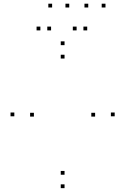

<svg xmlns="http://www.w3.org/2000/svg" viewBox="-20 -970 660 1012"><path d="M584.5 -357V-377H564.5V-357ZM320.2 -732V-752H300.2V-732ZM55.5 -357V-377H35.5V-357ZM320.2 21.7V1.7H300.2V21.7ZM158.7 -355.5V-375.5H138.7V-355.5ZM320.2 -661.5V-681.5H300.2V-661.5ZM481.3 -355.5V-375.5H461.3V-355.5ZM320.2 -49V-69H300.2V-49ZM439.7 -809.8V-829.8H419.7V-809.8ZM536 -930.5V-950.5H516V-930.5ZM445.2 -930.5V-950.5H425.2V-930.5ZM383.8 -809.8V-829.8H363.8V-809.8ZM249.2 -809.8V-829.8H229.2V-809.8ZM345 -930.5V-950.5H325V-930.5ZM254.7 -930.5V-950.5H234.7V-930.5ZM192.8 -809.8V-829.8H172.8V-809.8Z"/></svg>

Font: Monaspace Xenon Dots Var
Style: Regular
Weight: 400
Designer: Riley Cran and the Lettermatic Team
Version: Version 1.100 (Monaspace Xenon Dots)